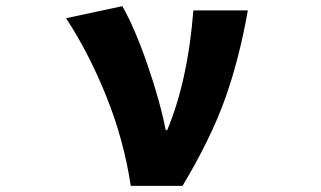

<svg xmlns="http://www.w3.org/2000/svg" viewBox="-20 -603 1040 623"><path d="M572.3 0H404.3Q381.8 -149.4 324.7 -291Q267.6 -432.6 194.3 -543.9L377 -583Q418 -510.7 459 -391.6Q500 -272.5 517.6 -180.7H522.5Q589.8 -341.8 607.4 -569.3H784.2Q755.9 -409.2 709.5 -280.3Q663.1 -151.4 572.3 0Z"/></svg>

Font: Gen Shin Gothic Monospace Heavy
Style: Bold
Weight: 800
Designer: [Source Han Sans]
Ryoko NISHIZUKA  (kana & ideographs); Paul D. Hunt (Latin, Greek & Cyrillic); Wenlong ZHANG  (bopomofo
Version: Version 1.002.20150607